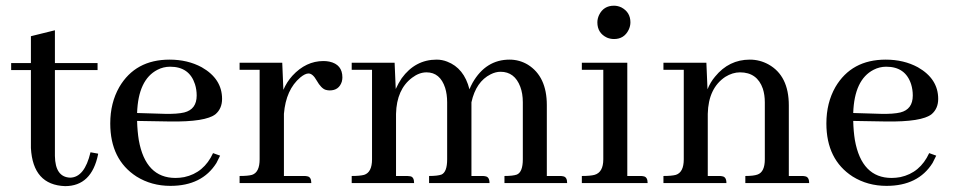

<svg xmlns="http://www.w3.org/2000/svg" viewBox="-20 -633 3296 664"><path d="M18.6 -390.6H86.9V-121.1Q93.8 6.8 205.1 10.7Q296.9 10.7 319.3 -99.6Q319.3 -100.6 319.3 -101.6L293 -106.4Q272.5 -19.5 222.7 -18.6Q170.9 -20.5 169.9 -93.8V-390.6H317.4V-415H169.9V-528.3L86.9 -507.8V-415H18.6Z M568.4 -402.3Q634.8 -402.3 654.3 -341.8Q660.2 -323.2 660.2 -302.7Q660.2 -254.9 617.2 -244.1Q592.8 -238.3 549.8 -239.3L454.1 -242.2Q458 -357.4 524.4 -391.6Q544.9 -402.3 568.4 -402.3ZM741.2 -94.7 716.8 -103.5Q685.5 -35.2 617.2 -20.5Q601.6 -17.6 586.9 -17.6Q483.4 -17.6 460 -148.4Q455.1 -178.7 454.1 -214.8L566.4 -212.9Q691.4 -210.9 725.6 -238.3Q748 -257.8 748 -291Q748 -360.4 677.7 -400.4Q628.9 -426.8 566.4 -426.8Q448.2 -426.8 392.6 -332Q361.3 -277.3 361.3 -206.1Q361.3 -81.1 452.1 -22.5Q503.9 9.8 569.3 9.8Q678.7 9.8 728.5 -69.3Q735.4 -82 741.2 -94.7Z M1032.2 -24.4H961.9V-239.3Q968.8 -323.2 1018.6 -365.2Q1035.2 -378.9 1046.9 -378.9Q1061.5 -378.9 1075.2 -354.5Q1090.8 -327.1 1106.4 -322.3Q1113.3 -320.3 1120.1 -320.3Q1152.3 -320.3 1162.1 -350.6Q1164.1 -358.4 1164.1 -365.2Q1164.1 -410.2 1119.1 -419.9Q1109.4 -421.9 1098.6 -421.9Q1038.1 -421.9 991.2 -371.1Q971.7 -349.6 960 -322.3L956.1 -416H808.6V-391.6H877.9V-82Q877.9 -37.1 851.6 -28.3Q837.9 -24.4 808.6 -24.4V0H1056.6Q1056.6 -21.5 1042 -23.4Q1038.1 -24.4 1032.2 -24.4Z M1388.7 -24.4H1349.6V-239.3Q1351.6 -324.2 1405.3 -364.3Q1429.7 -382.8 1455.1 -382.8Q1502 -382.8 1519.5 -329.1Q1526.4 -306.6 1526.4 -279.3V-82Q1526.4 -38.1 1506.8 -29.3Q1493.2 -24.4 1463.9 -24.4V0H1672.9Q1672.9 -21.5 1658.2 -23.4Q1654.3 -24.4 1648.4 -24.4H1610.4V-268.6V-279.3Q1626 -350.6 1676.8 -376Q1694.3 -384.8 1710.9 -384.8Q1759.8 -384.8 1779.3 -333Q1788.1 -309.6 1788.1 -279.3V-82Q1788.1 -38.1 1767.6 -29.3Q1753.9 -24.4 1724.6 -24.4V0H1941.4Q1941.4 -21.5 1926.8 -23.4Q1922.9 -24.4 1917 -24.4H1871.1V-269.5Q1871.1 -368.2 1805.7 -409.2Q1776.4 -426.8 1742.2 -426.8Q1660.2 -426.8 1614.3 -346.7Q1608.4 -335.9 1603.5 -324.2Q1585 -397.5 1526.4 -419.9Q1508.8 -426.8 1490.2 -426.8Q1416 -426.8 1369.1 -362.3Q1357.4 -344.7 1348.6 -325.2L1344.7 -416H1196.3V-391.6H1266.6V-82Q1266.6 -37.1 1239.3 -28.3Q1224.6 -24.4 1196.3 -24.4V0H1412.1Q1412.1 -21.5 1398.4 -23.4Q1393.6 -24.4 1388.7 -24.4Z M2195.3 -24.4H2149.4V-416H1992.2V-391.6H2066.4V-82Q2066.4 -37.1 2036.1 -28.3Q2021.5 -24.4 1992.2 -24.4V0H2219.7Q2219.7 -21.5 2205.1 -23.4Q2201.2 -24.4 2195.3 -24.4ZM2160.2 -555.7Q2160.2 -590.8 2128.9 -607.4Q2116.2 -613.3 2103.5 -613.3Q2067.4 -613.3 2051.8 -581.1Q2045.9 -568.4 2045.9 -555.7Q2045.9 -518.6 2079.1 -502.9Q2090.8 -498 2103.5 -498Q2138.7 -498 2154.3 -530.3Q2160.2 -543 2160.2 -555.7Z M2467.8 -24.4H2427.7V-239.3Q2429.7 -328.1 2488.3 -367.2Q2513.7 -382.8 2539.1 -382.8Q2598.6 -382.8 2618.2 -326.2Q2625 -304.7 2625 -279.3V-82Q2625 -38.1 2599.6 -29.3Q2585.9 -24.4 2557.6 -24.4V0H2778.3Q2778.3 -21.5 2763.7 -23.4Q2759.8 -24.4 2753.9 -24.4H2708V-268.6Q2708 -371.1 2637.7 -410.2Q2607.4 -426.8 2573.2 -426.8Q2501 -426.8 2453.1 -368.2Q2436.5 -348.6 2426.8 -324.2L2422.9 -416H2274.4V-391.6H2344.7V-82Q2344.7 -37.1 2317.4 -28.3Q2302.7 -24.4 2274.4 -24.4V0H2492.2Q2492.2 -21.5 2477.5 -23.4Q2473.6 -24.4 2467.8 -24.4Z M3044.9 -402.3Q3111.3 -402.3 3130.9 -341.8Q3136.7 -323.2 3136.7 -302.7Q3136.7 -254.9 3093.8 -244.1Q3069.3 -238.3 3026.4 -239.3L2930.7 -242.2Q2934.6 -357.4 3001 -391.6Q3021.5 -402.3 3044.9 -402.3ZM3217.8 -94.7 3193.4 -103.5Q3162.1 -35.2 3093.8 -20.5Q3078.1 -17.6 3063.5 -17.6Q2960 -17.6 2936.5 -148.4Q2931.6 -178.7 2930.7 -214.8L3043 -212.9Q3168 -210.9 3202.1 -238.3Q3224.6 -257.8 3224.6 -291Q3224.6 -360.4 3154.3 -400.4Q3105.5 -426.8 3043 -426.8Q2924.8 -426.8 2869.1 -332Q2837.9 -277.3 2837.9 -206.1Q2837.9 -81.1 2928.7 -22.5Q2980.5 9.8 3045.9 9.8Q3155.3 9.8 3205.1 -69.3Q3211.9 -82 3217.8 -94.7Z"/></svg>

Font: Abhaya Libre Medium
Style: Regular
Weight: 500
Designer: Pushpananda Ekanayake, Sol Matas, Pathum Egodawatta
Foundry: Mooniak
Version: Version 1.050 ; ttfautohint (v1.6)